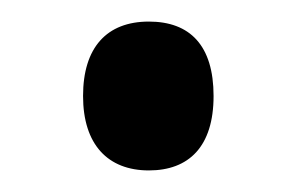

<svg xmlns="http://www.w3.org/2000/svg" viewBox="-20 -441 276 178"><path d="M57 -352C57 -307 80 -283 118 -283C155 -283 178 -305 178 -352C178 -399 156 -421 118 -421C79 -421 57 -397 57 -352Z"/></svg>

Font: Noto Sans Sinhala UI ExtraCondensed Medium
Style: Regular
Weight: 500
Width: 2
Designer: Jelle Bosma - Monotype Design Team
Foundry: Monotype Imaging Inc.
Version: Version 2.006